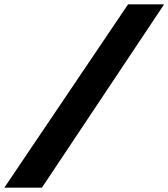

<svg xmlns="http://www.w3.org/2000/svg" viewBox="-61 -720 780 889"><path d="M532 -700 -41 149H133L699 -700Z"/></svg>

Font: Jost ExtraBold
Style: Italic
Weight: 800
Italic angle: -5°
Version: Version 3.710